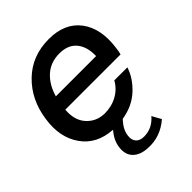

<svg xmlns="http://www.w3.org/2000/svg" viewBox="-212 -668 978 978"><g transform="rotate(-45 276.5 -179.0)"><path d="M312 -554Q427 -554 483.5 -478.5Q540 -403 522 -277Q520 -257 515 -240H117Q111 -168 149 -126.5Q187 -85 245 -84Q296 -84 336.5 -106.5Q377 -129 399 -169H493Q475 -111 423 -62Q371 -13 291 0L288 3Q253 41 249 79Q245 107 259.5 124Q274 141 304 141Q363 141 404 93L431 142Q363 201 278 196Q225 194 197 166Q169 138 176 88Q182 45 214 8Q214 6 215 4Q106 -3 51 -81.5Q-4 -160 13 -275Q30 -398 110.5 -476Q191 -554 312 -554ZM421 -322Q423 -388 391.5 -426Q360 -464 298 -464Q235 -464 192.5 -426Q150 -388 131 -322Z"/></g></svg>

Font: Oakes Grotesk Medium
Style: Italic
Weight: 500
Italic angle: -8°
Designer: Samuel Oakes
Foundry: Samuel Oakes
Version: Version 1.000;PS 001.000;hotconv 1.0.88;makeotf.lib2.5.64775